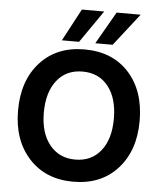

<svg xmlns="http://www.w3.org/2000/svg" viewBox="-59 -943 842 1002"><g transform="rotate(5 361.5 -442.5)"><path d="M414 -723 511 -892H637L505 -723ZM239 -723 329 -892H446L329 -723ZM43 -339Q43 -496 129.5 -591Q216 -686 361 -686Q508 -686 594 -591.5Q680 -497 680 -339Q680 -183 593.5 -88Q507 7 362 7Q217 7 130 -88Q43 -183 43 -339ZM178 -339Q178 -233 228 -171Q278 -109 362 -109Q447 -109 496 -170.5Q545 -232 545 -339Q545 -446 496 -508Q447 -570 361 -570Q276 -570 227 -508Q178 -446 178 -339Z"/></g></svg>

Font: Hind Semibold
Style: Regular
Weight: 600
Designer: Manushi Parikh, Satya Rajpurohit
Foundry: Indian Type Foundry
Version: Version 1.201;PS 1.0;hotconv 1.0.78;makeotf.lib2.5.61930; tt